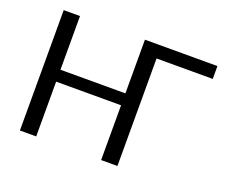

<svg xmlns="http://www.w3.org/2000/svg" viewBox="-117 -895 1257 1074"><g transform="rotate(20 511.0 -358.0)"><path d="M1006.5 -716.5V-640H672V0H575V-326H188.5V0H91.5V-716.5H188.5V-397H575V-716.5Z"/></g></svg>

Font: Lato-Regular
Style: Regular
Weight: 400
Designer: Lukasz Dziedzic with Adam Twardoch and Botio Nikoltchev
Foundry: tyPoland Lukasz Dziedzic
Version: Version 2.015; 2015-08-06; http://www.latofonts.com/